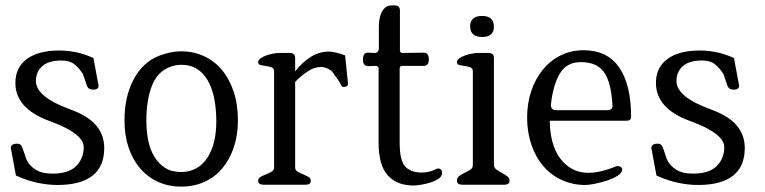

<svg xmlns="http://www.w3.org/2000/svg" viewBox="-20 -684 2833 711"><path d="M366 -136Q366 -67 322 -33Q278 1 193 1Q158 1 119.5 -7Q81 -15 39 -34L20 -136Q20 -152 44 -152Q58 -152 63 -137L78 -93Q88 -71 111.5 -56Q135 -41 174 -41Q234 -41 262 -69Q290 -97 290 -139Q290 -190 163 -236Q37 -282 37 -377Q37 -434 79.5 -465.5Q122 -497 200 -497Q230 -497 262 -490.5Q294 -484 326 -469L345 -367Q345 -352 326 -352Q307 -352 302 -366L287 -410Q273 -432 255.5 -446Q238 -460 208 -460Q160 -460 136.5 -439Q113 -418 113 -384Q113 -325 240 -279Q306 -255 336 -219.5Q366 -184 366 -136Z M861 -238Q861 -184 846 -139Q831 -94 804 -61.5Q777 -29 738 -11Q699 7 651 7Q604 7 565.5 -10.5Q527 -28 499 -60.5Q471 -93 456 -138Q441 -183 441 -238Q441 -326 474.5 -389.5Q508 -453 568 -477Q611 -494 651 -494Q696 -494 734.5 -476.5Q773 -459 801 -426Q829 -393 845 -345.5Q861 -298 861 -238ZM781 -234Q781 -280 773.5 -318.5Q766 -357 750 -385Q734 -413 710 -428.5Q686 -444 652 -444Q623 -444 598 -431Q558 -411 540 -359.5Q522 -308 522 -238Q522 -198 529 -163.5Q536 -129 552 -103Q568 -77 592 -62Q616 -47 651 -47Q682 -47 706.5 -60.5Q731 -74 747.5 -99Q764 -124 772.5 -158Q781 -192 781 -234Z M1269 -376Q1269 -368 1264.5 -365Q1260 -362 1254 -362Q1246 -361 1242.5 -369.5Q1239 -378 1230 -391L1209 -420Q1190 -436 1168 -436Q1146 -436 1122.5 -421.5Q1099 -407 1073 -381V-64Q1073 -54 1082 -48.5Q1091 -43 1102 -38.5Q1113 -34 1122 -29Q1131 -24 1131 -15Q1131 0 1112 0H956Q936 0 936 -15Q936 -24 945 -29Q954 -34 965.5 -38.5Q977 -43 986 -48.5Q995 -54 995 -63V-420Q995 -431 986 -434.5Q977 -438 965.5 -439.5Q954 -441 945 -443Q936 -445 936 -454Q936 -461 944.5 -467.5Q953 -474 965.5 -478.5Q978 -483 991.5 -485.5Q1005 -488 1015 -488H1053Q1073 -488 1073 -469V-420Q1101 -455 1132 -474Q1163 -493 1198 -493Q1219 -493 1258 -479L1268 -381Q1268 -379 1268.5 -378Q1269 -377 1269 -376Z M1617 -43Q1617 -31 1604.5 -22.5Q1592 -14 1575 -8.5Q1558 -3 1540 0Q1522 3 1512 3Q1450 3 1416 -34.5Q1382 -72 1382 -156V-430Q1382 -438 1373 -440L1344 -439Q1324 -439 1324 -464Q1324 -476 1329 -483Q1334 -490 1344 -489L1363 -488Q1383 -486 1383 -507V-586Q1383 -595 1384.5 -608Q1386 -621 1391 -633.5Q1396 -646 1405.5 -655Q1415 -664 1431 -664H1441Q1461 -664 1461 -645V-498Q1461 -488 1470 -488L1549 -489Q1568 -489 1568 -464Q1568 -440 1549 -440H1470Q1460 -440 1460 -430V-156Q1460 -90 1480.5 -67.5Q1501 -45 1542 -45Q1571 -45 1597 -59Q1599 -59 1600 -59.5Q1601 -60 1603 -60Q1617 -60 1617 -43Z M1809 -585Q1809 -547 1765 -547Q1722 -547 1721 -586Q1721 -625 1765 -625Q1809 -625 1809 -585ZM1867 -15Q1867 0 1848 0H1692Q1672 0 1672 -15Q1672 -26 1681 -32.5Q1690 -39 1701.5 -44.5Q1713 -50 1722 -56Q1731 -62 1731 -73V-420Q1731 -431 1722 -434.5Q1713 -438 1701.5 -439.5Q1690 -441 1681 -443Q1672 -445 1672 -454Q1672 -461 1680.5 -467.5Q1689 -474 1701.5 -478.5Q1714 -483 1727.5 -485.5Q1741 -488 1751 -488H1789Q1809 -488 1809 -469V-74Q1809 -63 1818 -56.5Q1827 -50 1838 -44Q1849 -38 1858 -31.5Q1867 -25 1867 -15Z M2317 -252Q2317 -237 2301 -237H2016Q2016 -195 2025.5 -159.5Q2035 -124 2053.5 -98.5Q2072 -73 2098.5 -58.5Q2125 -44 2158 -44Q2204 -44 2264 -69Q2284 -69 2284 -56Q2284 -44 2267.5 -33.5Q2251 -23 2228.5 -15.5Q2206 -8 2183 -3.5Q2160 1 2148 1Q2100 1 2060 -17.5Q2020 -36 1991.5 -69.5Q1963 -103 1947.5 -149Q1932 -195 1932 -249Q1932 -302 1947.5 -347.5Q1963 -393 1990.5 -426.5Q2018 -460 2056.5 -479Q2095 -498 2141 -498Q2229 -498 2273 -434Q2317 -370 2317 -252ZM2248 -296Q2243 -380 2216.5 -417Q2190 -454 2131 -454Q2078 -454 2053 -411.5Q2028 -369 2020 -296Q2020 -276 2039 -276H2229Q2250 -276 2248 -296Z M2738 -136Q2738 -67 2694 -33Q2650 1 2565 1Q2530 1 2491.5 -7Q2453 -15 2411 -34L2392 -136Q2392 -152 2416 -152Q2430 -152 2435 -137L2450 -93Q2460 -71 2483.5 -56Q2507 -41 2546 -41Q2606 -41 2634 -69Q2662 -97 2662 -139Q2662 -190 2535 -236Q2409 -282 2409 -377Q2409 -434 2451.5 -465.5Q2494 -497 2572 -497Q2602 -497 2634 -490.5Q2666 -484 2698 -469L2717 -367Q2717 -352 2698 -352Q2679 -352 2674 -366L2659 -410Q2645 -432 2627.5 -446Q2610 -460 2580 -460Q2532 -460 2508.5 -439Q2485 -418 2485 -384Q2485 -325 2612 -279Q2678 -255 2708 -219.5Q2738 -184 2738 -136Z"/></svg>

Font: Jura
Style: Regular
Weight: 400
Designer: Ed Merritt
Foundry: Ten by Twenty
Version: Version 1.007